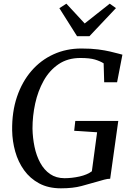

<svg xmlns="http://www.w3.org/2000/svg" viewBox="-20 -1015 718 1043"><path d="M311 8Q242.5 8 192.8 -18.8Q143 -45.5 110.8 -90.5Q78.5 -135.5 62.8 -191.5Q47 -247.5 46 -306Q44.5 -407 72.2 -489Q100 -571 150.8 -629.8Q201.5 -688.5 270.8 -720Q340 -751.5 422 -751.5Q475 -751.5 513 -746.5Q551 -741.5 577.5 -735.2Q604 -729 622.5 -724Q628.5 -722.5 633.8 -721Q639 -719.5 645 -718L616 -568H546L543 -671Q524 -683 495.8 -691.5Q467.5 -700 416.5 -700Q347.5 -700 298 -666.2Q248.5 -632.5 217.2 -576.5Q186 -520.5 171.2 -452.8Q156.5 -385 156.5 -317Q157.5 -266 167.5 -217.8Q177.5 -169.5 198.5 -130.8Q219.5 -92 252.2 -69.5Q285 -47 330.5 -47Q370.5 -47 412 -56.2Q453.5 -65.5 479 -84.5L507.5 -296.5L383 -304.5L389 -358H622.5L578.5 -44Q564 -44 545.8 -39Q527.5 -34 507 -28Q468.5 -17 422.8 -4.5Q377 8 311 8ZM398.5 -818.5 302.5 -970.5 340.5 -995Q365.5 -968 390.5 -941.2Q415.5 -914.5 440 -887.5Q474 -914.5 508 -941.2Q542 -968 576 -995L610 -971L466 -818.5Z"/></svg>

Font: Merriweather Light 18pt
Style: Italic
Weight: 400
Italic angle: -7.8°
Version: Version 2.101